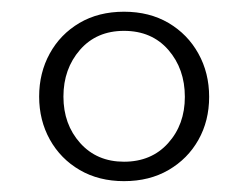

<svg xmlns="http://www.w3.org/2000/svg" viewBox="-20 -732 434 336"><path d="M197 -711.5Q241.5 -711.5 275 -691.8Q308.5 -672 327.2 -638.2Q346 -604.5 346 -562.5Q346 -520.5 327.2 -487.2Q308.5 -454 275 -434.5Q241.5 -415 197 -415Q153 -415 119.5 -434.5Q86 -454 67.2 -487.8Q48.5 -521.5 48.5 -563Q48.5 -604.5 67 -638.2Q85.5 -672 119 -691.8Q152.5 -711.5 197 -711.5ZM197 -678Q149 -678 120 -644.8Q91 -611.5 91 -563Q91 -514.5 120.2 -481.8Q149.5 -449 197 -449Q245 -449 274.2 -481.5Q303.5 -514 303.5 -562.5Q303.5 -611.5 274.5 -644.8Q245.5 -678 197 -678Z"/></svg>

Font: Fraunces Light
Style: Regular
Weight: 300
Version: Version 1.000;[b76b70a41]